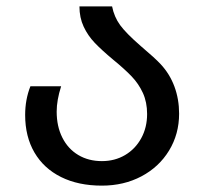

<svg xmlns="http://www.w3.org/2000/svg" viewBox="-20 -570 640 603"><path d="M59 -209Q59 -257.5 75.5 -299H172Q158 -255.5 158 -219.5Q158 -173 175.8 -137.8Q193.5 -102.5 225.8 -83.2Q258 -64 300 -64Q340.5 -64 372.8 -83Q405 -102 423.5 -135.8Q442 -169.5 442 -212Q442 -249 428.8 -278Q415.5 -307 393.5 -330Q371.5 -353 335.5 -382.5Q299.5 -412.5 277.8 -435.2Q256 -458 242.8 -486.2Q229.5 -514.5 229.5 -550H332Q338.5 -517 357.2 -491.2Q376 -465.5 422 -425.5Q468 -386.5 484.5 -368.5Q513 -338 527.8 -298.2Q542.5 -258.5 542.5 -213Q542.5 -149 511 -97.2Q479.5 -45.5 424.2 -16.2Q369 13 300 13Q226 13 171.8 -14Q117.5 -41 88.2 -91Q59 -141 59 -209Z"/></svg>

Font: JuliaMono Medium
Style: Regular
Weight: 500
Monospace: yes
Designer: cormullion
Foundry: corm
Version: Version 0.054; ttfautohint (v1.8.4)